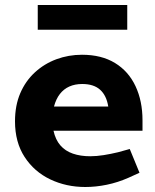

<svg xmlns="http://www.w3.org/2000/svg" viewBox="-20 -740 620 768"><path d="M321 8Q245 8 181 -22.5Q117 -53 78.5 -112Q40 -171 40 -255Q40 -318 61 -367Q82 -416 119.5 -450.5Q157 -485 205.5 -503Q254 -521 308 -521Q386 -521 440 -488Q494 -455 522 -395.5Q550 -336 550 -259V-217H194Q202 -181 221.5 -158.5Q241 -136 271.5 -125.5Q302 -115 341 -115Q366 -115 394.5 -119.5Q423 -124 452 -131L499 -144L538 -49L494 -29Q451 -10 407 -1Q363 8 321 8ZM196 -314H413Q406 -358 380.5 -381Q355 -404 309 -404Q280 -404 257.5 -394Q235 -384 219.5 -364Q204 -344 196 -314ZM131 -621V-720H489V-621Z"/></svg>

Font: REM SemiBold
Style: Regular
Weight: 600
Designer: Octavio Pardo
Foundry: Ashler Design
Version: Version 1.005;gftools[0.9.28]